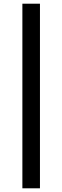

<svg xmlns="http://www.w3.org/2000/svg" viewBox="-20 -878 336 1038"><path d="M196 -858H101V140H196Z"/></svg>

Font: Bithumb Trading Sans Bold
Style: Bold
Weight: 700
Designer: Ham Hyungwon
Foundry: Bithumb
Version: Version 0.500;FEAKit 1.0